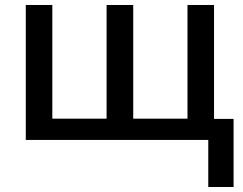

<svg xmlns="http://www.w3.org/2000/svg" viewBox="-20 -559 969 767"><path d="M729 -539.1V-85H512.2V-539.1H405.8V-85H189V-539.1H83V0H812V188H913.1V-84H835V-539.1Z"/></svg>

Font: Noto Reveo Sans
Style: Regular
Weight: 500
Designer: Monotype Design Team
Foundry: Monotype Imaging Inc.
Version: Version 2.007